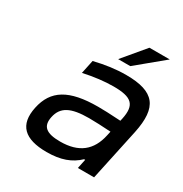

<svg xmlns="http://www.w3.org/2000/svg" viewBox="-162 -802 887 933"><g transform="rotate(30 281.5 -335.5)"><path d="M378 -509C320 -509 264 -501 202 -486L186 -410C245 -423 303 -430 353 -430C454 -430 486 -403 467 -315L464 -302C404 -306 362 -307 337 -307C174 -307 97 -259 74 -150C51 -42 105 9 229 9C308 9 362 -11 405 -52H411L400 0H491L553 -290C586 -447 537 -509 378 -509ZM165 -150C178 -212 224 -237 327 -237C356 -237 405 -235 449 -232L444 -209C424 -115 365 -68 261 -68C181 -68 153 -93 165 -150ZM305 -556H373L523 -680H409Z"/></g></svg>

Font: LT Wave Text Italic
Style: Regular
Weight: 400
Designer: Daniel Lyons
Version: Version 2.5 (Glyphs App)